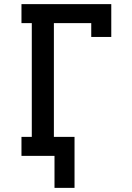

<svg xmlns="http://www.w3.org/2000/svg" viewBox="-20 -755 640 930"><path d="M244 155V0H84V-92H134V-643H84V-735H519V-576H422V-643H241V-92H341V155Z"/></svg>

Font: Iosevka Curly Slab SmBdEx
Style: Regular
Weight: 600
Width: 7
Monospace: yes
Designer: Belleve Invis
Foundry: Belleve Invis
Version: Version 11.1.0; ttfautohint (v1.8.3)